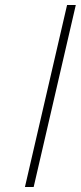

<svg xmlns="http://www.w3.org/2000/svg" viewBox="-20 -750 324 770"><path d="M80 0 249 -730H284L115 0Z"/></svg>

Font: Titillium Web ExtraLight
Style: Italic
Weight: 275
Italic angle: -13°
Version: Version 1.002;PS 57.000;hotconv 1.0.70;makeotf.lib2.5.55311